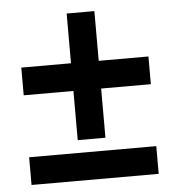

<svg xmlns="http://www.w3.org/2000/svg" viewBox="-47 -659 645 704"><g transform="rotate(-5 275.0 -307.5)"><path d="M41 0V-102H509V0ZM41 -330V-432H509V-330ZM326 -149H224V-615H326Z"/></g></svg>

Font: Ysabeau ExtraBold
Style: Regular
Weight: 800
Designer: Christian Thalmann (Catharsis Fonts)
Version: Version 2.002